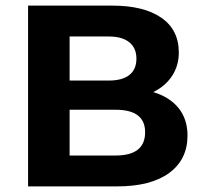

<svg xmlns="http://www.w3.org/2000/svg" viewBox="-20 -664 725 684"><path d="M648 -181Q648 -96 583 -48Q518 0 397 0H80V-644H380Q492 -644 554.5 -601Q617 -558 617 -477Q617 -430 593 -393.5Q569 -357 526 -336Q585 -318 616.5 -278.5Q648 -239 648 -181ZM228 -377H367Q416 -377 441 -397Q466 -417 466 -455Q466 -493 440.5 -513.5Q415 -534 367 -534H228ZM497 -193Q497 -273 392 -273H228V-110H392Q497 -110 497 -193Z"/></svg>

Font: Montserrat Ace
Style: Bold
Weight: 700
Designer: Julieta Ulanovsky
Foundry: Julieta Ulanovsky
Version: Version 1